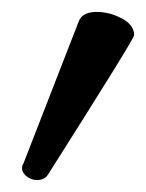

<svg xmlns="http://www.w3.org/2000/svg" viewBox="-20 -823 245 322"><path d="M42 -521Q33 -521 25 -527Q17 -533 17 -541Q17 -546 19 -548L112 -787Q118 -803 142 -803Q164 -803 184.5 -792Q205 -781 205 -764Q205 -758 61 -531Q55 -521 42 -521Z"/></svg>

Font: ToneOZ-Pinyin-WenKai-Medium
Style: Medium
Weight: 700
Designer: Fontworks Inc.
Foundry: ToneOZ
Version: Version 0.240331